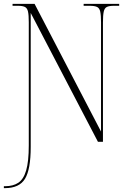

<svg xmlns="http://www.w3.org/2000/svg" viewBox="-27 -734 662 994"><path d="M-7 240V230H0Q41 230 68 212Q95 194 108.5 148Q122 102 122 19V-619Q122 -656 118 -674Q114 -692 102 -698Q90 -704 66 -704H38V-714H152L496 -53V-619Q496 -655 492 -673.5Q488 -692 475.5 -698Q463 -704 437 -704H406V-714H590V-704H563Q538 -704 526 -698Q514 -692 510 -673.5Q506 -655 506 -618V0H480L132 -667V27Q132 143 102.5 191.5Q73 240 -2 240Z"/></svg>

Font: Noto Serif Display Condensed ExtraLight
Style: Regular
Weight: 200
Width: 3
Designer: Monotype Design Team
Foundry: Monotype Imaging Inc.
Version: Version 2.009